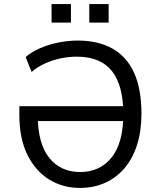

<svg xmlns="http://www.w3.org/2000/svg" viewBox="-20 -913 790 942"><path d="M372 9Q287 9 220 -33Q153 -75 114 -154.5Q75 -234 75 -349V-392H625V-319H138L165 -346Q166 -207 222 -138Q278 -69 373 -69Q471 -69 528 -141Q585 -213 585 -353Q585 -494 529 -564.5Q473 -635 356 -635Q317 -635 277 -626.5Q237 -618 200.5 -601.5Q164 -585 135 -560L106 -633Q134 -658 176.5 -676.5Q219 -695 267.5 -704.5Q316 -714 361 -714Q462 -714 532 -674.5Q602 -635 638 -555.5Q674 -476 674 -355Q674 -270 652.5 -202.5Q631 -135 591 -88Q551 -41 495.5 -16Q440 9 372 9ZM418 -802V-893H513V-802ZM233 -802V-893H328V-802Z"/></svg>

Font: Nunito Sans 7pt SemiCondensed
Style: Regular
Weight: 400
Width: 4
Designer: Vernon Adams
Foundry: Vernon Adams
Version: Version 3.101;gftools[0.9.27]